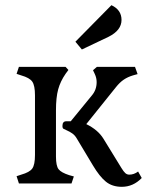

<svg xmlns="http://www.w3.org/2000/svg" viewBox="-20 -708 572 741"><path d="M44 -28 62 -34Q94 -43 104.5 -57.5Q115 -72 115 -110V-340Q115 -378 104.5 -393Q94 -408 62 -417L44 -423L53 -450H233L244 -438L233 -423Q213 -394 204.5 -363Q196 -332 196 -282V-104Q196 -68 206 -55Q216 -42 247 -32L265 -27L256 0H53ZM339 -69 276 -174Q269 -186 259 -193Q249 -200 238.5 -204.5Q228 -209 225 -211Q221 -213 221 -222Q221 -240 236 -240H253L334 -339Q353 -361 353 -391Q353 -407 346 -422L339 -437L354 -450H501L511 -422L493 -417Q473 -411 457.5 -400.5Q442 -390 427 -371L313 -229Q358 -207 379 -173L449 -59Q457 -46 463.5 -40Q470 -34 479 -34Q497 -34 513 -46L527 -21Q494 13 450 13Q413 13 388.5 -7Q364 -27 339 -69ZM271 -547 410 -688Q449 -670 449 -631Q449 -591 399 -566L296 -517Z"/></svg>

Font: Kurale
Style: Regular
Weight: 400
Designer: Eduardo Rodriguez Tunni
Foundry: Eduardo Rodriguez Tunni
Version: Version 2.000